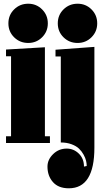

<svg xmlns="http://www.w3.org/2000/svg" viewBox="-20 -765 561 1027"><path d="M39.1 -463.9H12.2V-500L220.2 -512.2V-36.1H247.1V0H12.2V-36.1H39.1ZM130.9 -745.1Q174.8 -745.1 205.3 -714.6Q235.8 -684.1 235.8 -640.1Q235.8 -596.2 205.3 -565.7Q174.8 -535.2 130.9 -535.2Q86.4 -535.2 55.7 -565.4Q24.9 -595.7 24.9 -640.1Q24.9 -684.6 55.7 -714.8Q86.4 -745.1 130.9 -745.1ZM484.9 -514.2V24.9Q484.9 242.2 348.1 242.2Q292.5 242.2 263.2 209Q233.9 175.8 233.9 126Q233.9 88.9 264.2 59.3Q294.4 29.8 336.9 29.8Q374 29.8 401.6 56.6Q429.2 83.5 429.2 126L443.8 123Q443.8 109.9 440.4 95Q437 80.1 427.2 62.3Q417.5 44.4 402.8 30.3Q388.2 16.1 362.8 6.6Q337.4 -2.9 305.2 -2.9V-462.9H276.9V-499ZM395 -745.1Q439 -745.1 469.5 -714.6Q500 -684.1 500 -640.1Q500 -596.2 469.5 -565.7Q439 -535.2 395 -535.2Q350.6 -535.2 319.8 -565.4Q289.1 -595.7 289.1 -640.1Q289.1 -684.6 319.8 -714.8Q350.6 -745.1 395 -745.1Z"/></svg>

Font: Lletraferida
Style: Heavy
Weight: 900
Designer: Josep Patau Bellart
Foundry: Josep Patau Bellart
Version: Version 1.000